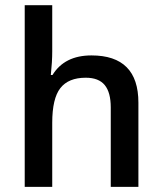

<svg xmlns="http://www.w3.org/2000/svg" viewBox="-20 -728 632 748"><path d="M519.2 -328.1V0H411.5V-309.4Q411.5 -368 388 -396.6Q364.5 -425.2 314 -425.2Q246.7 -425.2 215.1 -384.7Q183.5 -344.3 183.5 -249.7V0H76.3V-707.8H183.5V-528.3Q183.5 -487.4 178 -435.8H184.5Q231.5 -512.1 336.2 -512.1Q519.2 -512.1 519.2 -328.1Z"/></svg>

Font: Khula SemiBold
Style: Regular
Weight: 600
Designer: Erin McLaughlin, Steve Matteson
Version: Version 1.002;PS 1.0;hotconv 1.0.72;makeotf.lib2.5.5900; ttf